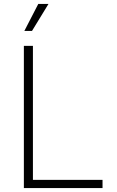

<svg xmlns="http://www.w3.org/2000/svg" viewBox="-20 -962 599 982"><path d="M102.1 0V-727.5H148.4V-42H504.4V0ZM104.5 -803.7 175.8 -941.9H228L143.6 -803.7Z"/></svg>

Font: Inter 16pt ExtraLight
Style: Regular
Weight: 250
Version: Version 4.001;git-66647c0bb